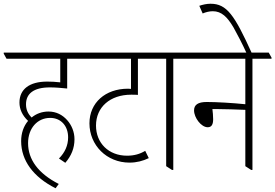

<svg xmlns="http://www.w3.org/2000/svg" viewBox="-44 -903 1471 1026"><path d="M253 103 270 80C160 24 106 -51 106 -138C106 -218 156 -273 224 -273C282 -273 320 -230 320 -169C320 -126 303 -88 271 -56L305 -33C337 -70 354 -111 354 -159C354 -198 339 -234 315 -261C290 -289 257 -307 215 -307C180 -307 149 -295 125 -275C104 -296 95 -319 95 -346C95 -401 134 -436 223 -436C253 -436 286 -433 315 -430V-589H409V-595L394 -622H-24V-616L-9 -589H278V-463C252 -466 229 -467 208 -467C113 -467 60 -426 60 -355C60 -320 75 -286 106 -257C82 -229 69 -191 69 -149C69 -45 134 43 253 103Z M648 -34C686 -34 720 -43 751 -58L732 -97C704 -80 673 -71 635 -71C536 -71 469 -139 469 -232C469 -331 545 -397 657 -397C668 -397 681 -397 693 -396V-589H788V-595L773 -622H361V-616L376 -589H656V-428C651 -428 645 -429 640 -429C519 -429 434 -354 434 -244C434 -127 526 -34 648 -34Z M875 5H882V-589H984V-595L968 -622H741V-616L756 -589H844V-15Z M1066 -223C1088 -223 1095 -240 1095 -266C1095 -283 1093 -305 1091 -320C1101 -320 1114 -320 1124 -320C1156 -320 1217 -318 1267 -316V-15L1298 5H1305V-589H1407V-595L1392 -622H936V-616L951 -589H1267V-346C1199 -353 1112 -358 1061 -358C1014 -358 993 -343 993 -313C993 -274 1031 -223 1066 -223Z M1274 -618H1302C1209 -823 1168 -883 1081 -883C1060 -883 1039 -878 1021 -872L1039 -831C1055 -838 1075 -843 1093 -843C1140 -843 1171 -812 1204 -756C1224 -720 1251 -669 1274 -618Z"/></svg>

Font: Noto Serif Devanagari Condensed ExtraLight
Style: Regular
Weight: 200
Width: 3
Designer: Universal Thirst, Indian Type Foundry and the Monotype Design Team
Foundry: Monotype Imaging Inc.
Version: Version 2.004